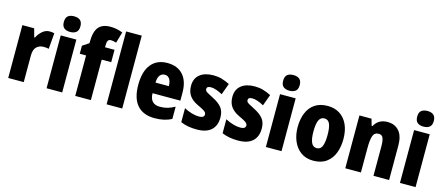

<svg xmlns="http://www.w3.org/2000/svg" viewBox="-51 -1348 4467 1934"><g transform="rotate(15 2182.0 -381.0)"><path d="M341 -561Q365 -561 390 -555L376 -389Q367 -392 354 -393.5Q341 -395 322 -395Q278 -395 249 -367.5Q220 -340 220 -277V0H58V-551H181L205 -463H213Q230 -500 264 -530.5Q298 -561 341 -561Z M540 -772Q581 -772 603.5 -752.5Q626 -733 626 -690Q626 -647 603 -628Q580 -609 540 -609Q499 -609 476 -628Q453 -647 453 -690Q453 -734 475.5 -753Q498 -772 540 -772ZM621 -551V0H458V-551Z M1019 -422H920V0H757V-422H691V-506L758 -550V-561Q758 -669 797 -717Q836 -765 921 -765Q956 -765 985 -759Q1014 -753 1049 -740L1016 -625Q1002 -629 987.5 -632Q973 -635 958 -635Q938 -635 929 -620Q920 -605 920 -572V-551H1019Z M1247 0H1084V-760H1247Z M1570 -561Q1675 -561 1733.5 -496Q1792 -431 1792 -310V-228H1502Q1504 -115 1608 -115Q1651 -115 1686.5 -125Q1722 -135 1762 -157V-30Q1691 10 1586 10Q1466 10 1403.5 -61.5Q1341 -133 1341 -273Q1341 -414 1401 -487.5Q1461 -561 1570 -561ZM1575 -440Q1544 -440 1524.5 -416.5Q1505 -393 1503 -339H1642Q1642 -388 1624 -414Q1606 -440 1575 -440Z M2226 -167Q2226 -83 2175.5 -36.5Q2125 10 2025 10Q1979 10 1938 3Q1897 -4 1857 -21V-167Q1894 -147 1935.5 -134.5Q1977 -122 2013 -122Q2068 -122 2068 -158Q2068 -169 2061 -178.5Q2054 -188 2033.5 -200Q2013 -212 1972 -231Q1915 -258 1886 -298.5Q1857 -339 1857 -401Q1857 -478 1908.5 -519.5Q1960 -561 2050 -561Q2096 -561 2136.5 -549.5Q2177 -538 2220 -516L2177 -398Q2147 -415 2115 -426.5Q2083 -438 2056 -438Q2013 -438 2013 -409Q2013 -398 2019 -390Q2025 -382 2044.5 -371Q2064 -360 2103 -340Q2161 -311 2193.5 -272.5Q2226 -234 2226 -167Z M2657 -167Q2657 -83 2606.5 -36.5Q2556 10 2456 10Q2410 10 2369 3Q2328 -4 2288 -21V-167Q2325 -147 2366.5 -134.5Q2408 -122 2444 -122Q2499 -122 2499 -158Q2499 -169 2492 -178.5Q2485 -188 2464.5 -200Q2444 -212 2403 -231Q2346 -258 2317 -298.5Q2288 -339 2288 -401Q2288 -478 2339.5 -519.5Q2391 -561 2481 -561Q2527 -561 2567.5 -549.5Q2608 -538 2651 -516L2608 -398Q2578 -415 2546 -426.5Q2514 -438 2487 -438Q2444 -438 2444 -409Q2444 -398 2450 -390Q2456 -382 2475.5 -371Q2495 -360 2534 -340Q2592 -311 2624.5 -272.5Q2657 -234 2657 -167Z M2827 -772Q2868 -772 2890.5 -752.5Q2913 -733 2913 -690Q2913 -647 2890 -628Q2867 -609 2827 -609Q2786 -609 2763 -628Q2740 -647 2740 -690Q2740 -734 2762.5 -753Q2785 -772 2827 -772ZM2908 -551V0H2745V-551Z M3479 -277Q3479 -198 3454 -133Q3429 -68 3376 -29Q3323 10 3240 10Q3163 10 3110 -28.5Q3057 -67 3029.5 -132Q3002 -197 3002 -277Q3002 -361 3028.5 -425Q3055 -489 3108 -525Q3161 -561 3242 -561Q3313 -561 3366 -528Q3419 -495 3449 -431.5Q3479 -368 3479 -277ZM3167 -276Q3167 -200 3184.5 -160.5Q3202 -121 3241 -121Q3281 -121 3297.5 -160.5Q3314 -200 3314 -277Q3314 -354 3297.5 -392.5Q3281 -431 3241 -431Q3202 -431 3184.5 -392.5Q3167 -354 3167 -276Z M3865 -561Q3941 -561 3985.5 -510.5Q4030 -460 4030 -360V0H3867V-310Q3867 -366 3855 -394.5Q3843 -423 3810 -423Q3766 -423 3751 -383Q3736 -343 3736 -252V0H3573V-551H3699L3719 -481H3727Q3770 -561 3865 -561Z M4225 -772Q4266 -772 4288.5 -752.5Q4311 -733 4311 -690Q4311 -647 4288 -628Q4265 -609 4225 -609Q4184 -609 4161 -628Q4138 -647 4138 -690Q4138 -734 4160.5 -753Q4183 -772 4225 -772ZM4306 -551V0H4143V-551Z"/></g></svg>

Font: Noto Sans Bengali Condensed ExtraBold
Style: Regular
Weight: 800
Width: 3
Designer: Joana Ranito - Universal Thirst; Jelle Bosma - Monotype Design Team
Foundry: Universal Thirst ehf.
Version: Version 3.000; ttfautohint (v1.8.4.7-5d5b)